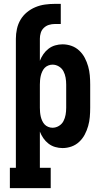

<svg xmlns="http://www.w3.org/2000/svg" viewBox="-20 -757 540 992"><path d="M31 215V110H62V-557Q62 -582 67.5 -607.5Q73 -633 86 -655Q99 -677 119 -693.5Q139 -710 163 -720Q187 -730 212.5 -733.5Q238 -737 263 -737H294V-633H263Q248 -633 233 -628.5Q218 -624 206.5 -613Q195 -602 190.5 -587Q186 -572 186 -557V-443Q193 -461 204 -477Q215 -493 230.5 -505Q246 -517 265 -522.5Q284 -528 303 -528Q327 -528 349.5 -520Q372 -512 389.5 -495.5Q407 -479 418 -458Q429 -437 435.5 -414Q442 -391 444 -367.5Q446 -344 446 -320V-200Q446 -176 444 -152.5Q442 -129 435.5 -106Q429 -83 418 -62Q407 -41 389.5 -24.5Q372 -8 349.5 0Q327 8 303 8Q284 8 265 2.5Q246 -3 230.5 -15Q215 -27 204 -43Q193 -59 186 -77V110H242V215ZM251 -97Q269 -97 284.5 -106.5Q300 -116 308 -131.5Q316 -147 319 -164.5Q322 -182 322 -200V-320Q322 -338 319 -355.5Q316 -373 308 -388.5Q300 -404 284.5 -413.5Q269 -423 251 -423Q240 -423 229 -418.5Q218 -414 210.5 -406Q203 -398 198 -387Q193 -376 190.5 -365Q188 -354 187 -342.5Q186 -331 186 -320V-200Q186 -189 187 -177.5Q188 -166 190.5 -155Q193 -144 198 -133Q203 -122 210.5 -114Q218 -106 229 -101.5Q240 -97 251 -97Z"/></svg>

Font: Iosevka Curly Slab Extrabold
Style: Regular
Weight: 800
Monospace: yes
Designer: Belleve Invis
Foundry: Belleve Invis
Version: Version 22.1.2; ttfautohint (v1.8.4)